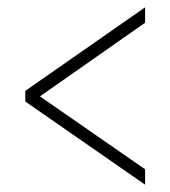

<svg xmlns="http://www.w3.org/2000/svg" viewBox="-20 -620 465 524"><path d="M376 -116 49 -343V-372L376 -600V-558L89 -357L376 -158Z"/></svg>

Font: Noto Serif Bengali ExtraCondensed ExtraLight
Style: Regular
Weight: 200
Width: 2
Designer: Juan Bruce, Universal Thirst, Indian Type Foundry and the Monotype Design Team.
Foundry: Monotype Imaging Inc.
Version: Version 2.003; ttfautohint (v1.8.4.7-5d5b)